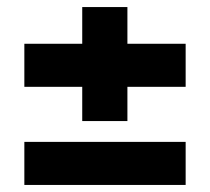

<svg xmlns="http://www.w3.org/2000/svg" viewBox="-20 -537 595 544"><path d="M213 -194V-291H49V-413H213V-517H341V-413H506V-291H341V-194ZM49 -13V-135H506V-13Z"/></svg>

Font: Cairo ExtraBold
Style: Regular
Weight: 800
Designer: Mohamed Gaber, Accademia di Belle Arti di Urbino
Foundry: Kief Type Foundry, Accademia di Belle Arti di Urbino
Version: Version 3.117